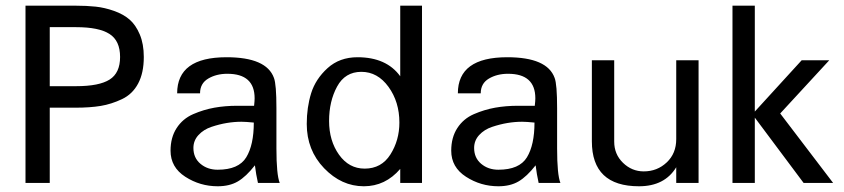

<svg xmlns="http://www.w3.org/2000/svg" viewBox="-20 -648 2988 680"><path d="M405.3 -446.3Q405.3 -503.9 367.7 -527.8Q330.1 -551.8 250 -551.8H156.2V-342.8H250Q331.1 -342.8 368.2 -366.2Q405.3 -389.6 405.3 -446.3ZM489.3 -446.3Q489.3 -389.6 469.2 -352.1Q449.2 -314.5 412.1 -296.9Q375 -279.3 336.9 -272.9Q298.8 -266.6 247.1 -266.6H156.2V0H70.3V-627.9H247.1Q287.1 -627.9 318.8 -624.5Q350.6 -621.1 383.8 -609.4Q417 -597.7 439 -578.6Q460.9 -559.6 475.1 -525.9Q489.3 -492.2 489.3 -446.3Z M878.9 -213.9Q849.6 -216.8 835 -216.8Q809.6 -216.8 783.2 -212.4Q756.8 -208 729 -198.7Q701.2 -189.5 683.1 -169.9Q665 -150.4 665 -124Q665 -88.9 689.9 -67.9Q714.8 -46.9 751 -46.9Q825.2 -46.9 852.1 -90.8Q878.9 -134.8 878.9 -213.9ZM970.7 0H893.6Q886.7 -30.3 882.8 -62.5Q851.6 -22.5 822.3 -5.4Q793 11.7 751 11.7Q688.5 11.7 636.2 -22Q584 -55.7 584 -114.3Q584 -161.1 605.5 -194.3Q627 -227.5 664.1 -243.7Q701.2 -259.8 739.3 -266.6Q777.3 -273.4 820.3 -273.4H879.9Q881.8 -291 881.8 -299.8Q881.8 -386.7 785.2 -386.7Q746.1 -386.7 717.3 -369.6Q688.5 -352.5 688.5 -317.4H607.4Q607.4 -445.3 782.2 -445.3Q923.8 -445.3 950.2 -372.1Q959 -349.6 959 -264.6V-122.1Q959 -29.3 970.7 0Z M1394.5 -213.9Q1394.5 -287.1 1356 -340.3Q1317.4 -393.6 1259.8 -393.6Q1202.1 -393.6 1173.8 -341.3Q1145.5 -289.1 1145.5 -219.7Q1145.5 -149.4 1180.7 -100.1Q1215.8 -50.8 1271.5 -50.8Q1331.1 -50.8 1362.8 -101.1Q1394.5 -151.4 1394.5 -213.9ZM1474.6 0H1397.5V-49.8Q1344.7 11.7 1268.6 11.7Q1189.5 11.7 1127.9 -52.2Q1066.4 -116.2 1066.4 -209Q1066.4 -267.6 1082 -317.9Q1097.7 -368.2 1140.1 -406.7Q1182.6 -445.3 1246.1 -445.3Q1348.6 -445.3 1397.5 -377.9V-627.9H1474.6Z M1873 -213.9Q1843.8 -216.8 1829.1 -216.8Q1803.7 -216.8 1777.3 -212.4Q1751 -208 1723.1 -198.7Q1695.3 -189.5 1677.2 -169.9Q1659.2 -150.4 1659.2 -124Q1659.2 -88.9 1684.1 -67.9Q1709 -46.9 1745.1 -46.9Q1819.3 -46.9 1846.2 -90.8Q1873 -134.8 1873 -213.9ZM1964.8 0H1887.7Q1880.9 -30.3 1877 -62.5Q1845.7 -22.5 1816.4 -5.4Q1787.1 11.7 1745.1 11.7Q1682.6 11.7 1630.4 -22Q1578.1 -55.7 1578.1 -114.3Q1578.1 -161.1 1599.6 -194.3Q1621.1 -227.5 1658.2 -243.7Q1695.3 -259.8 1733.4 -266.6Q1771.5 -273.4 1814.5 -273.4H1874Q1876 -291 1876 -299.8Q1876 -386.7 1779.3 -386.7Q1740.2 -386.7 1711.4 -369.6Q1682.6 -352.5 1682.6 -317.4H1601.6Q1601.6 -445.3 1776.4 -445.3Q1918 -445.3 1944.3 -372.1Q1953.1 -349.6 1953.1 -264.6V-122.1Q1953.1 -29.3 1964.8 0Z M2454.1 0H2375V-55.7Q2334 11.7 2243.2 11.7Q2076.2 11.7 2076.2 -147.5V-434.6H2155.3V-146.5Q2155.3 -101.6 2186.5 -71.3Q2217.8 -41 2259.8 -41Q2307.6 -41 2341.3 -72.8Q2375 -104.5 2375 -155.3V-434.6H2454.1Z M2930.7 0H2826.2L2653.3 -231.4V0H2574.2V-627.9H2653.3V-252.9L2819.3 -434.6H2917L2743.2 -246.1Z"/></svg>

Font: Padauk
Style: Regular
Weight: 400
Designer: Debbi Hosken
Foundry: SIL
Version: Version 3.003; ttfautohint (v1.8.2) -l 8 -r 50 -G 200 -x 14 